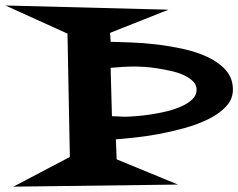

<svg xmlns="http://www.w3.org/2000/svg" viewBox="-110 -662 885 713"><path d="M754.9 -329.1Q754.9 -293.9 730 -267.1Q705.1 -240.2 665 -220.2Q625 -200.2 575.7 -186.5Q526.4 -172.9 478.5 -164.1Q430.7 -155.3 388.2 -150.9Q345.7 -146.5 320.3 -144.5L323.2 -70.3L550.8 23.4L-60.5 31.2L149.4 -79.1L140.6 -537.1L-89.8 -641.6L515.6 -626L298.8 -540L300.8 -506.8Q330.1 -505.9 375 -504.4Q419.9 -502.9 470.2 -497.1Q520.5 -491.2 571.3 -480Q622.1 -468.8 663.1 -449.2Q704.1 -429.7 729.5 -400.4Q754.9 -371.1 754.9 -329.1ZM620.1 -329.1Q620.1 -346.7 606.9 -359.9Q593.8 -373 572.8 -382.8Q551.8 -392.6 525.4 -398.4Q499 -404.3 474.1 -408.2Q449.2 -412.1 427.2 -413.6Q405.3 -415 392.6 -415Q370.1 -415 347.2 -413.6Q324.2 -412.1 300.8 -410.2L305.7 -230.5Q318.4 -230.5 330.1 -229.5Q341.8 -228.5 352.5 -228.5Q367.2 -228.5 393.1 -230.5Q418.9 -232.4 448.7 -236.8Q478.5 -241.2 508.8 -248.5Q539.1 -255.9 564 -267.1Q588.9 -278.3 604.5 -293.5Q620.1 -308.6 620.1 -329.1Z"/></svg>

Font: Fontdiner Swanky
Style: Regular
Weight: 400
Designer: Font Diner, Inc
Foundry: Font Diner, Inc
Version: Version 1.001